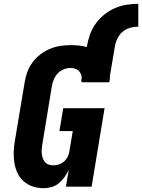

<svg xmlns="http://www.w3.org/2000/svg" viewBox="-20 -980 746 1008"><path d="M209 8Q179 8 152 -1Q125 -10 104.5 -28Q84 -46 72 -71.5Q60 -97 55.5 -124.5Q51 -152 52 -181.5Q53 -211 58 -240L109 -545Q113 -573 122.5 -599.5Q132 -626 149 -650Q166 -674 189.5 -692.5Q213 -711 239.5 -722.5Q266 -734 294 -738.5Q322 -743 349 -743Q371 -743 393 -741Q415 -739 435 -733L436 -735Q441 -766 451.5 -796.5Q462 -827 481 -854Q500 -881 526.5 -902.5Q553 -924 583 -937Q613 -950 644 -955Q675 -960 706 -960V-840Q685 -840 663 -834Q641 -828 623.5 -813Q606 -798 596 -777Q586 -756 583 -735L557 -581Q557 -574 556.5 -567Q556 -560 555 -554Q554 -552 554 -550.5Q554 -549 554 -548H408Q408 -548 408 -548.5Q408 -549 408 -550Q408 -551 408.5 -552Q409 -553 409 -554H406L409 -574Q408 -585 403 -594.5Q398 -604 390 -611Q382 -618 371 -620.5Q360 -623 349 -623Q331 -623 313 -615.5Q295 -608 282 -593.5Q269 -579 262 -561.5Q255 -544 252 -526L202 -221Q200 -208 199 -195.5Q198 -183 199.5 -171Q201 -159 205 -148Q209 -137 216.5 -128.5Q224 -120 235.5 -116Q247 -112 259 -112Q275 -112 290 -117Q305 -122 317.5 -133.5Q330 -145 336.5 -159.5Q343 -174 345 -190L362 -292H292L312 -412H529L461 0H326L341 -89Q332 -69 319 -50.5Q306 -32 289 -18Q272 -4 251 2Q230 8 209 8Z"/></svg>

Font: Iosevka Curly Slab HvEx
Style: Italic
Weight: 900
Width: 7
Italic angle: -9°
Monospace: yes
Designer: Belleve Invis
Foundry: Belleve Invis
Version: Version 11.1.0; ttfautohint (v1.8.3)